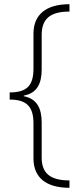

<svg xmlns="http://www.w3.org/2000/svg" viewBox="-20 -734 386 912"><path d="M310 158V123C220 123 178 90 178 15V-152C178 -220 155 -265 93 -277V-280C155 -291 178 -336 178 -404V-568C178 -646 220 -679 310 -679V-714C199 -714 139 -665 139 -574V-408C139 -326 106 -295 26 -295V-261C106 -261 139 -228 139 -148V18C139 109 198 158 310 158Z"/></svg>

Font: Noto Sans Myanmar ExtraLight
Style: Regular
Weight: 200
Designer: Monotype Design Team
Foundry: Monotype Imaging Inc.
Version: Version 2.107